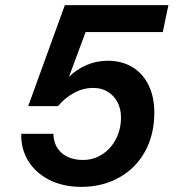

<svg xmlns="http://www.w3.org/2000/svg" viewBox="-20 -718 690 749"><path d="M63 -196H188Q190 -147 221.5 -120.5Q253 -94 304 -94Q345 -94 379 -116Q413 -138 432.5 -176Q452 -214 452 -260Q452 -292 439 -318Q426 -344 401.5 -359.5Q377 -375 344 -375Q304 -375 268.5 -355.5Q233 -336 206 -304H90L233 -698H637L615 -593H314L249 -418Q278 -447 317 -464Q356 -481 401 -481Q455 -481 496 -456.5Q537 -432 559.5 -386Q582 -340 582 -278Q582 -193 546 -127.5Q510 -62 445 -25.5Q380 11 297 11Q226 11 172 -16.5Q118 -44 89.5 -91.5Q61 -139 63 -196Z"/></svg>

Font: Azeret Mono Medium
Style: Italic
Weight: 500
Italic angle: -12°
Designer: Martin Vácha
Foundry: Displaay
Version: Version 1.000; Glyphs 3.0.3, build 3074